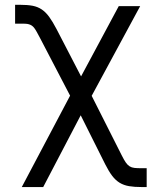

<svg xmlns="http://www.w3.org/2000/svg" viewBox="-20 -571 639 796"><path d="M270.6 -174.4 145.6 -414.1Q138.1 -428.3 132.6 -438.2Q127.1 -448.2 122.2 -454.7Q117.2 -461.3 111.9 -464.8Q106.5 -468.4 100 -470.3Q93.4 -472.3 84.5 -472.7Q75.6 -473 63.2 -473H42.6V-551.1H63.2Q93.8 -551.1 115.1 -547.1Q136.4 -543 153.1 -531.8Q169.7 -520.6 183.9 -501.1Q198.2 -481.5 214.5 -450.3L316.1 -254.3L472.3 -545.5H561.1L360.1 -173.7L485.1 73.9Q494.3 92.3 501.6 102.8Q508.9 113.3 517.4 118.6Q525.9 123.9 537.6 125.2Q549.4 126.4 567.5 126.4H588.1V204.5H567.5Q537.3 204.5 515.3 200.8Q493.3 197.1 476.2 186.8Q459.2 176.5 445.1 158Q431.1 139.6 416.2 110.1L314.6 -93L159.1 204.5H70.3Z"/></svg>

Font: Interop
Style: Regular
Weight: 400
Designer: Rasmus Andersson, Google, Jang Haemin
Foundry: jhaemin
Version: Version 1.008